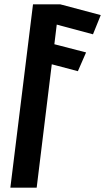

<svg xmlns="http://www.w3.org/2000/svg" viewBox="-20 -880 487 890"><path d="M28 -10H150L220 -582L341 -550L379 -637L232 -675L243 -766L411 -721L447 -810L259 -860H133Z"/></svg>

Font: Ny Stormning
Style: FinKur
Weight: 300
Designer: Robert Jablonski, Mew Too
Foundry: Cannot Into Space Fonts
Version: Version 0.90